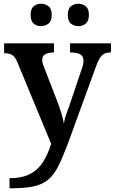

<svg xmlns="http://www.w3.org/2000/svg" viewBox="-20 -768 614 1028"><path d="M31 186Q100 186 143 162.5Q186 139 211.5 97.5Q237 56 254 2L72 -437Q60 -465 44.5 -474Q29 -483 5 -483H2V-536H269V-487H266Q238 -487 222 -477.5Q206 -468 206 -446Q206 -438 209 -427.5Q212 -417 216 -408L286 -227Q315 -151 322 -106Q325 -130 335 -157.5Q345 -185 351 -201L417 -397Q427 -422 427 -444Q427 -467 409.5 -477Q392 -487 359 -487H355V-536H574V-487H570Q542 -487 526 -471.5Q510 -456 494 -412L343 2Q316 74 292.5 121Q269 168 238.5 193.5Q208 219 162 229.5Q116 240 45 240H31ZM400 -628Q377 -628 360 -641.5Q343 -655 343 -688Q343 -721 360 -734.5Q377 -748 400 -748Q422 -748 439 -734.5Q456 -721 456 -688Q456 -655 439 -641.5Q422 -628 400 -628ZM200 -628Q177 -628 160.5 -641.5Q144 -655 144 -688Q144 -721 160.5 -734.5Q177 -748 200 -748Q222 -748 239.5 -734.5Q257 -721 257 -688Q257 -655 239.5 -641.5Q222 -628 200 -628Z"/></svg>

Font: Noto Serif Thai SemiBold
Style: Regular
Weight: 600
Designer: Monotype Design Team
Foundry: Monotype Imaging Inc.
Version: Version 2.001; ttfautohint (v1.8.4.7-5d5b)